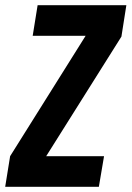

<svg xmlns="http://www.w3.org/2000/svg" viewBox="-50 -720 507 740"><path d="M-30 0 -11 -118 280 -582H76L95 -700H437L418 -579L128 -118H351L331 0Z"/></svg>

Font: Georama Condensed
Style: Bold Italic
Weight: 700
Width: 3
Italic angle: -9°
Designer: Jean-Baptiste Levee
Foundry: Production Type
Version: Version 1.000